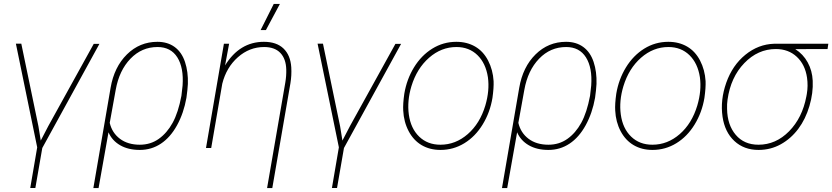

<svg xmlns="http://www.w3.org/2000/svg" viewBox="-20 -750 4218 973"><path d="M455.1 -527.8H483.9L194.3 0L159.2 202.6H133.3L168.5 -3.4L60.5 -528.8H87.9L174.8 -109.9L186.5 -37.6L225.1 -111.8Z M777.8 -538.1Q829.1 -538.1 865 -512Q900.9 -485.8 917.5 -436Q934.1 -386.2 932.1 -324.7Q930.7 -296.4 924.8 -254.4Q911.1 -176.8 877.2 -115.2Q843.3 -53.7 795.4 -22Q747.6 9.8 688.5 9.8Q629.9 9.8 588.9 -13.9Q547.9 -37.6 529.8 -79.6L479.5 203.1H453.1L540.5 -305.2Q558.6 -410.6 623.3 -474.4Q688 -538.1 777.8 -538.1ZM536.1 -127.4Q547.9 -76.7 587.9 -46.6Q627.9 -16.6 688.5 -16.6Q742.7 -16.6 784.4 -46.1Q826.2 -75.7 854.7 -127.4Q883.3 -179.2 899.4 -264.6L905.3 -316.9Q911.6 -406.7 878.7 -459.2Q845.7 -511.7 778.3 -511.7Q698.2 -511.7 641.1 -452.4Q584 -393.1 566.4 -294.9Z M1120.6 -418.5Q1194.3 -538.1 1317.4 -538.1Q1381.3 -538.1 1416.7 -504.2Q1452.1 -470.2 1456.1 -408.7Q1458.5 -368.2 1451.7 -327.6L1359.9 203.1H1333.5L1425.8 -331.5Q1431.6 -365.2 1430.7 -397.9Q1429.2 -452.1 1400.6 -481.9Q1372.1 -511.7 1318.4 -511.7Q1244.1 -511.7 1185.5 -460Q1127 -408.2 1106.4 -325.7L1050.3 0H1023.9L1114.7 -528.3H1141.1ZM1367.2 -730H1398.4L1327.6 -597.7H1300.8Z M1983.9 -527.8H2012.7L1723.1 0L1688 202.6H1662.1L1697.3 -3.4L1589.4 -528.8H1616.7L1703.6 -109.9L1715.3 -37.6L1753.9 -111.8Z M2028.8 -274.4Q2041 -348.1 2078.1 -408.7Q2115.2 -469.2 2170.9 -503.7Q2226.6 -538.1 2292.5 -538.1Q2346.2 -538.1 2387.7 -514.2Q2429.2 -490.2 2453.6 -443.1Q2478 -396 2481.4 -338.9Q2482.9 -305.7 2475.6 -253.9Q2463.4 -180.2 2426 -119.1Q2388.7 -58.1 2333.3 -24.2Q2277.8 9.8 2212.4 9.8Q2158.2 9.8 2116.9 -14.4Q2075.7 -38.6 2051 -85.2Q2026.4 -131.8 2023.4 -189.9Q2021.5 -222.7 2028.8 -274.4ZM2051.8 -169.9Q2061.5 -99.1 2104 -57.9Q2146.5 -16.6 2211.9 -16.6Q2288.6 -16.6 2350.3 -70.3Q2412.1 -124 2439.5 -215.3Q2461.9 -291 2452.6 -358.4Q2441.9 -429.2 2399.7 -470.5Q2357.4 -511.7 2293 -511.7Q2216.3 -511.7 2154.3 -457.3Q2092.3 -402.8 2064.9 -313Q2042.5 -238.3 2051.8 -169.9Z M2848.6 -538.1Q2899.9 -538.1 2935.8 -512Q2971.7 -485.8 2988.3 -436Q3004.9 -386.2 3002.9 -324.7Q3001.5 -296.4 2995.6 -254.4Q2981.9 -176.8 2948 -115.2Q2914.1 -53.7 2866.2 -22Q2818.4 9.8 2759.3 9.8Q2700.7 9.8 2659.7 -13.9Q2618.7 -37.6 2600.6 -79.6L2550.3 203.1H2523.9L2611.3 -305.2Q2629.4 -410.6 2694.1 -474.4Q2758.8 -538.1 2848.6 -538.1ZM2606.9 -127.4Q2618.7 -76.7 2658.7 -46.6Q2698.7 -16.6 2759.3 -16.6Q2813.5 -16.6 2855.2 -46.1Q2897 -75.7 2925.5 -127.4Q2954.1 -179.2 2970.2 -264.6L2976.1 -316.9Q2982.4 -406.7 2949.5 -459.2Q2916.5 -511.7 2849.1 -511.7Q2769 -511.7 2711.9 -452.4Q2654.8 -393.1 2637.2 -294.9Z M3103 -274.4Q3115.2 -348.1 3152.3 -408.7Q3189.5 -469.2 3245.1 -503.7Q3300.8 -538.1 3366.7 -538.1Q3420.4 -538.1 3461.9 -514.2Q3503.4 -490.2 3527.8 -443.1Q3552.2 -396 3555.7 -338.9Q3557.1 -305.7 3549.8 -253.9Q3537.6 -180.2 3500.2 -119.1Q3462.9 -58.1 3407.5 -24.2Q3352.1 9.8 3286.6 9.8Q3232.4 9.8 3191.2 -14.4Q3149.9 -38.6 3125.2 -85.2Q3100.6 -131.8 3097.7 -189.9Q3095.7 -222.7 3103 -274.4ZM3126 -169.9Q3135.7 -99.1 3178.2 -57.9Q3220.7 -16.6 3286.1 -16.6Q3362.8 -16.6 3424.6 -70.3Q3486.3 -124 3513.7 -215.3Q3536.1 -291 3526.9 -358.4Q3516.1 -429.2 3473.9 -470.5Q3431.6 -511.7 3367.2 -511.7Q3290.5 -511.7 3228.5 -457.3Q3166.5 -402.8 3139.2 -313Q3116.7 -238.3 3126 -169.9Z M4173.8 -501.5 4010.3 -501Q4050.3 -475.6 4073.2 -433.8Q4096.2 -392.1 4098.6 -340.8Q4101.6 -279.3 4082 -212.9Q4062.5 -146.5 4025.4 -96.9Q3988.3 -47.4 3936.8 -18.8Q3885.3 9.8 3824.2 9.8Q3750 9.8 3701.4 -35.6Q3652.8 -81.1 3641.6 -158.7Q3629.4 -242.7 3660.6 -331.1Q3691.9 -419.4 3757.6 -472.7Q3823.2 -525.9 3903.3 -528.3H4177.7ZM3664.6 -197.8Q3666 -116.7 3708.5 -66.7Q3751 -16.6 3823.7 -16.6Q3911.6 -16.6 3978.8 -84.7Q4045.9 -152.8 4066.4 -261.2L4068.8 -274.4Q4075.7 -315.4 4069.8 -356.4Q4060.1 -422.9 4017.8 -462.2Q3975.6 -501.5 3911.6 -501.5Q3820.8 -501.5 3752 -430.2Q3683.1 -358.9 3667 -245.1Q3663.6 -222.2 3664.6 -197.8Z"/></svg>

Font: Roboto Thin
Style: Italic
Weight: 250
Italic angle: -12°
Designer: Google
Version: Version 2.134; 2016